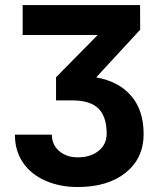

<svg xmlns="http://www.w3.org/2000/svg" viewBox="-20 -731 618 761"><path d="M367.2 -592.3H69.8V-710.9H535.2L535.6 -613.3L361.3 -424.3Q451.2 -408.2 500.2 -350.8Q549.3 -293.5 549.3 -199.2Q549.3 -104 478.5 -46.9Q407.7 10.3 287.6 10.3Q216.8 10.3 159.4 -15.1Q102.1 -40.5 70.6 -87.2Q39.1 -133.8 39.1 -197.3H185.5Q185.5 -157.2 214.6 -132.3Q243.7 -107.4 287.6 -107.4Q339.4 -107.4 371.1 -133.3Q402.8 -159.2 402.8 -201.2Q402.8 -268.1 370.4 -300.5Q337.9 -333 267.1 -333H202.1V-424.8Z"/></svg>

Font: Robotiche
Style: Bold
Weight: 700
Designer: Google
Version: Version 2.001150; 2014